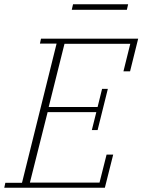

<svg xmlns="http://www.w3.org/2000/svg" viewBox="-27 -879 667 899"><path d="M-2 -23H76L238 -675H160L165 -698H620L582 -545H551L583 -674H275L201 -378H430L451 -463H478L430 -270H403L424 -354H196L113 -24H439L472 -155H503L464 0H-7ZM315 -859H573L567 -833H309Z"/></svg>

Font: IBM Plex Serif ExtLt
Style: Italic
Weight: 200
Italic angle: -14°
Designer: Mike Abbink, Paul van der Laan, Pieter van Rosmalen
Foundry: Bold Monday
Version: Version 3.001